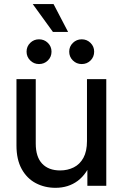

<svg xmlns="http://www.w3.org/2000/svg" viewBox="-20 -898 593 928"><path d="M248 9.8Q195.8 9.8 152.8 -12.9Q109.9 -35.6 84.7 -81.3Q59.6 -127 59.6 -194.8V-515.6H152.8V-204.1Q152.8 -139.6 183.8 -106.9Q214.8 -74.2 270.5 -74.2Q306.6 -74.2 336.2 -88.9Q365.7 -103.5 383.1 -135Q400.4 -166.5 400.4 -216.3V-515.6H493.7V0H402.3V-126.5H425.8Q400.9 -57.6 355.7 -23.9Q310.5 9.8 248 9.8ZM375 -588.4Q349.6 -588.4 332 -606Q314.5 -623.5 314.5 -648.4Q314.5 -673.3 332.3 -690.7Q350.1 -708 375 -708Q399.9 -708 417.5 -690.7Q435.1 -673.3 435.1 -648.4Q435.1 -623 417.7 -605.7Q400.4 -588.4 375 -588.4ZM168.5 -588.4Q143.6 -588.4 126 -606Q108.4 -623.5 108.4 -648.4Q108.4 -673.3 126 -690.7Q143.6 -708 168.5 -708Q193.8 -708 211.4 -690.7Q229 -673.3 229 -648.4Q229 -623 211.4 -605.7Q193.8 -588.4 168.5 -588.4ZM235.8 -743.7 138.2 -878.4H238.8L309.1 -743.7Z"/></svg>

Font: Inter Cardless Display
Style: Regular
Weight: 400
Designer: Rasmus Andersson
Foundry: rsms
Version: Version 4.001;git-9221beed3